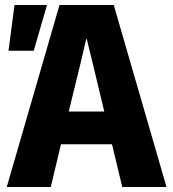

<svg xmlns="http://www.w3.org/2000/svg" viewBox="-20 -748 692 768"><path d="M14 -545 38 -728H168L115 -545ZM218 -728H435L646 0H469L428 -171H224L183 0H7ZM300 -486 255 -302H397L353 -486L327 -592H325Z"/></svg>

Font: Murecho
Style: Bold
Weight: 700
Designer: Neil Summerour
Foundry: Positype
Version: Version 1.010; ttfautohint (v1.8.3)